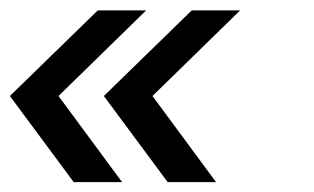

<svg xmlns="http://www.w3.org/2000/svg" viewBox="-58 -490 620 379"><path d="M87.5 -130.5 -38.5 -300.5 135 -469.5H230.5L57.5 -300.5L183 -130.5ZM273 -130.5 147 -300.5 320.5 -469.5H416L243 -300.5L368.5 -130.5Z"/></svg>

Font: Urbanist Medium
Style: Italic
Weight: 500
Italic angle: -8°
Designer: Corey Hu
Foundry: Corey Hu
Version: Version 1.330; ttfautohint (v1.8.4.7-5d5b)